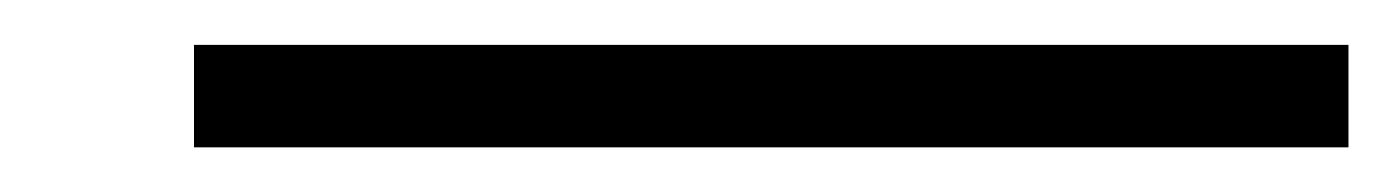

<svg xmlns="http://www.w3.org/2000/svg" viewBox="-20 -775 624 86"><path d="M584 -709H66.9V-754.9H584Z"/></svg>

Font: Tinos
Style: Bold Italic
Weight: 700
Italic angle: -16.333°
Designer: Steve Matteson
Foundry: Monotype Imaging Inc.
Version: Version 1.23